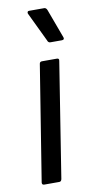

<svg xmlns="http://www.w3.org/2000/svg" viewBox="-82 -732 377 769"><g transform="rotate(-10 106.5 -348.0)"><path d="M34 0Q24 0 25 -10L100 -478Q101 -488 110 -488H171Q181 -488 179 -478L105 -10Q103 0 95 0ZM157 -557Q148 -557 145 -567L88 -686Q87 -690 88.5 -693Q90 -696 94 -696H156Q164 -696 168 -686L212 -567Q215 -557 203 -557Z"/></g></svg>

Font: Sofia Sans Condensed Medium
Style: Italic
Weight: 500
Italic angle: -9°
Designer: Botio Nikoltchev, Ani Petrova
Foundry: lettersoup
Version: Version 4.101; ttfautohint (v1.8.4.7-5d5b)